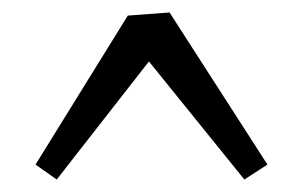

<svg xmlns="http://www.w3.org/2000/svg" viewBox="-20 -589 486 308"><path d="M185 -564 252 -569 409 -325 372 -301 195 -520H242L71 -301L37 -325Z"/></svg>

Font: Yrsa
Style: Regular
Weight: 400
Designer: Anna Giedrys (Yrsa+Rasa design), David Brezina (Yrsa art-direction, Rasa art-direction, design)
Foundry: Rosetta Type Foundry
Version: Version 2.004